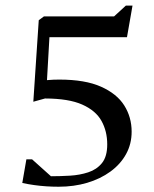

<svg xmlns="http://www.w3.org/2000/svg" viewBox="-20 -672 564 703"><path d="M194.6 11.7Q171.8 11.7 149.4 10.2Q127 8.7 105.5 5.7Q84 2.7 61.6 -2L76.6 -88.6H97.5L166.5 -26.7Q200.5 -26.7 236.3 -28.8Q272.1 -30.9 303.1 -41.1Q334.1 -51.2 353.4 -75Q372.6 -98.8 372.6 -143.4Q372.6 -191.6 351.6 -229.3Q330.7 -267 281.1 -289.1Q231.6 -311.2 144.9 -311.4L102 -299.5L121.9 -598L140.9 -612H397.7L441 -651.6H465.2L444.9 -535.7H161L152 -378.6Q163.3 -379.8 175.7 -380.2Q188 -380.6 197 -380.6Q291.7 -380.6 349.8 -354.6Q408 -328.7 435 -285.8Q462 -242.8 462 -189.9Q462 -144.6 441.5 -107.6Q421.1 -70.6 384.3 -43.8Q347.4 -16.9 299 -2.6Q250.6 11.7 194.6 11.7Z"/></svg>

Font: Ancizar Serif Light
Style: Regular
Weight: 300
Designer: Cesar Puertas, Viviana Monsalve, Julian Moncada, Julian Prieto, Jose Castro, Felipe Aragon, Mariel Hernandez, Sara Alarc
Version: Version 8.100